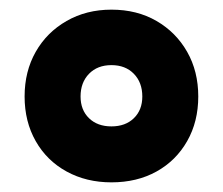

<svg xmlns="http://www.w3.org/2000/svg" viewBox="-20 -744 462 398"><path d="M211 -366Q159 -366 118 -388.5Q77 -411 54 -451.5Q31 -492 31 -544Q31 -596 54 -636.5Q77 -677 118 -700.5Q159 -724 211 -724Q264 -724 304.5 -700.5Q345 -677 368 -636.5Q391 -596 391 -544Q391 -492 368 -451.5Q345 -411 304.5 -388.5Q264 -366 211 -366ZM211 -482Q240 -482 257.5 -499Q275 -516 275 -544Q275 -573 257.5 -591Q240 -609 211 -609Q182 -609 164.5 -591Q147 -573 147 -544Q147 -516 164.5 -499Q182 -482 211 -482Z"/></svg>

Font: Noto Sans Telugu Black
Style: Regular
Weight: 900
Designer: Jelle Bosma - Monotype Design Team
Foundry: Monotype Imaging Inc.
Version: Version 2.005; ttfautohint (v1.8.4.7-5d5b)